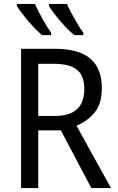

<svg xmlns="http://www.w3.org/2000/svg" viewBox="-20 -964 603 984"><path d="M259 -714Q384 -714 443 -663.5Q502 -613 502 -512Q502 -432 464.5 -387Q427 -342 372 -320L549 0H448L292 -296H176V0H88V-714ZM256 -637H176V-370H263Q412 -370 412 -508Q412 -577 374 -607Q336 -637 256 -637ZM323 -944Q332 -923 346.5 -896Q361 -869 377 -842Q393 -815 407 -796V-784H361Q339 -801 312.5 -829.5Q286 -858 263.5 -887Q241 -916 231 -934V-944ZM159 -944Q175 -908 198 -867Q221 -826 242 -796V-784H195Q174 -802 148 -830Q122 -858 99.5 -887Q77 -916 66 -934V-944Z"/></svg>

Font: Noto Sans SemiCondensed
Style: Regular
Weight: 400
Width: 4
Designer: Monotype Design Team
Foundry: Monotype Imaging Inc.
Version: Version 2.013; ttfautohint (v1.8.4.7-5d5b)